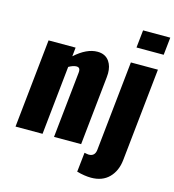

<svg xmlns="http://www.w3.org/2000/svg" viewBox="-137 -907 1097 1209"><g transform="rotate(15 411.0 -302.5)"><path d="M474.6 173.8C509.4 183.3 540.5 188 567.9 188C616.7 188 655.5 173.5 684.3 144.5C713.1 115.6 730.1 77.1 735.4 29.3L799.3 -578.1H623L561.5 7.8C558.6 36.8 543.6 51.3 516.6 51.3C511.7 51.3 502.3 49.8 488.3 46.9ZM632.8 -678.2H810.1L822.3 -793H645ZM25.9 0H202.1L249 -448.7C267.3 -459.1 283.2 -464.7 296.9 -465.3C307.6 -465.7 314.9 -462.7 318.6 -456.5C322.3 -450.4 323.4 -440.9 321.8 -428.2L276.9 0H453.6L500.5 -449.2C501.5 -458 502 -466.5 502 -474.6C502 -505.2 495.1 -530.6 481.4 -550.8C464.2 -576.2 438.2 -588.9 403.3 -588.9C356.4 -588.9 307.6 -565.9 256.8 -520L262.7 -578.1H86.4Z"/></g></svg>

Font: Oswald
Style: Heavy
Weight: 800
Designer: Vernon Adams
Foundry: Vernon Adams
Version: 3.0; ttfautohint (v0.95.6-bc232) -l 8 -r 50 -G 200 -x 0 -w "